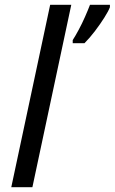

<svg xmlns="http://www.w3.org/2000/svg" viewBox="-20 -780 478 800"><path d="M27 0 189 -760H277L115 0ZM283 -600V-613Q294 -630 308 -656Q322 -682 334.5 -710.5Q347 -739 355 -760H438V-750Q432 -734 415 -707Q398 -680 376 -651Q354 -622 332 -600Z"/></svg>

Font: Manna Sans
Style: Italic
Weight: 400
Italic angle: -12°
Designer: Monotype Design Team
Foundry: Monotype Imaging Inc.
Version: Version 2.001.1; ttfautohint (v1.8.2)